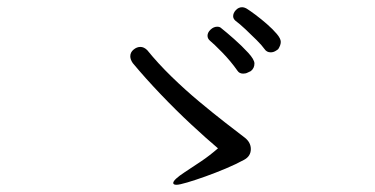

<svg xmlns="http://www.w3.org/2000/svg" viewBox="-20 -667 1040 532"><path d="M751 -531Q749 -529 743 -525.5Q737 -522 730 -522Q719 -522 713 -531Q706 -541 691 -556Q676 -571 660 -586Q644 -601 633 -609Q626 -615 626 -622Q626 -631 633.5 -639Q641 -647 651 -647Q656 -647 662 -644Q672 -638 688 -626Q704 -614 720 -600Q736 -586 747 -573Q758 -560 758 -551Q758 -542 751 -531ZM675 -470Q672 -469 666.5 -466Q661 -463 654 -463Q643 -463 638 -471Q619 -498 595.5 -522Q572 -546 562 -554Q555 -560 555 -568Q555 -577 563.5 -585Q572 -593 582 -593Q589 -593 593 -589Q607 -578 628.5 -559Q650 -540 667.5 -521Q685 -502 685 -491Q685 -478 675 -470ZM584 -256Q552 -283 510 -322Q468 -361 425.5 -405.5Q383 -450 348 -492Q341 -502 341 -511Q341 -522 350 -529.5Q359 -537 369 -537Q379 -537 388 -528Q418 -491 455.5 -454.5Q493 -418 532 -385.5Q571 -353 604.5 -327Q638 -301 659 -285Q675 -272 675 -254Q675 -234 656 -224Q634 -212 605.5 -200Q577 -188 549 -178Q521 -168 499 -161.5Q477 -155 469 -155Q460 -155 460 -160Q460 -169 492 -190Q515 -205 538 -220.5Q561 -236 584 -256Z"/></svg>

Font: QiushuiShotai
Style: Regular
Weight: 600
Designer: Fontworks Inc.
Foundry: Fontworks Inc.
Version: Version 1.250